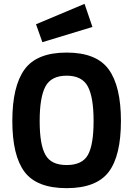

<svg xmlns="http://www.w3.org/2000/svg" viewBox="-20 -965 692 997"><path d="M216 -161Q245 -108 326 -108Q407 -108 436.5 -160.5Q466 -213 466 -336.5Q466 -460 436 -516Q406 -572 326 -572Q246 -572 216 -516Q186 -460 186 -336.5Q186 -213 216 -161ZM545 -73Q481 12 326 12Q171 12 107.5 -72.5Q44 -157 44 -337Q44 -517 107.5 -604.5Q171 -692 326 -692Q481 -692 544.5 -604.5Q608 -517 608 -337Q608 -157 545 -73ZM167 -839 419 -945 460 -825 200 -746Z"/></svg>

Font: Titillium Web[RUS by Daymarius]
Style: Bold
Weight: 700
Designer: Cyrillization by Daymarius
Foundry: Cyrillization by Daymarius
Version: Version 1.002 September 11, 2018